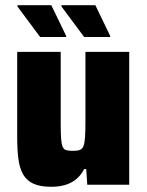

<svg xmlns="http://www.w3.org/2000/svg" viewBox="-20 -709 563 737"><path d="M177 8Q134 8 108 -4Q82 -16 68.5 -40Q55 -64 50.5 -99.5Q46 -135 46 -183V-510H213V-237Q213 -199 214.5 -177.5Q216 -156 220.5 -145.5Q225 -135 234.5 -132.5Q244 -130 260 -130Q277 -130 286.5 -133.5Q296 -137 300.5 -148.5Q305 -160 306.5 -183.5Q308 -207 308 -246V-510H476V0H315L311 -60H303Q290 -35 271 -20Q252 -5 228.5 1.5Q205 8 177 8ZM403 -567H303L216 -684V-689H346L403 -571ZM234 -567H134L47 -684V-689H177L234 -571Z"/></svg>

Font: Saira SemiCondensed ExtraBold
Style: Regular
Weight: 800
Width: 4
Designer: Hector Gatti with collaboration of the Omnibus-Type team
Foundry: Omnibus-Type
Version: Version 1.101